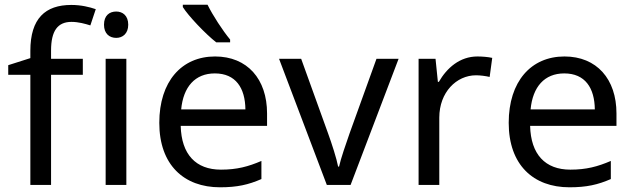

<svg xmlns="http://www.w3.org/2000/svg" viewBox="-20 -786 2691 816"><path d="M332 -468V-536H197V-571C197 -655 225 -693 284 -693C313 -693 342 -685 364 -678L387 -747C361 -756 325 -765 283 -765C173 -765 109 -708 109 -570V-539L15 -509V-468H109V0H197V-468Z M474 -737C445 -737 422 -720 422 -681C422 -643 445 -625 474 -625C501 -625 525 -643 525 -681C525 -720 501 -737 474 -737ZM517 -536H429V0H517Z M862 -766H757V-756C780 -719 853 -642 899 -606H958V-618C927 -655 884 -721 862 -766ZM894 -546C752 -546 657 -440 657 -264C657 -85 762 10 915 10C988 10 1036 -1 1091 -25V-102C1035 -78 987 -65 919 -65C812 -65 751 -130 748 -251H1115V-304C1115 -450 1031 -546 894 -546ZM893 -474C982 -474 1022 -412 1023 -321H750C759 -417 809 -474 893 -474Z M1369 0H1470L1674 -536H1580L1466 -220C1451 -177 1428 -111 1421 -78H1417C1411 -111 1390 -176 1374 -220L1260 -536H1166Z M2009 -546C1934 -546 1879 -497 1845 -438H1841L1831 -536H1759V0H1847V-286C1847 -394 1920 -466 2003 -466C2021 -466 2044 -463 2061 -459L2072 -540C2054 -544 2029 -546 2009 -546Z M2379 -546C2237 -546 2142 -440 2142 -264C2142 -85 2247 10 2400 10C2473 10 2521 -1 2576 -25V-102C2520 -78 2472 -65 2404 -65C2297 -65 2236 -130 2233 -251H2600V-304C2600 -450 2516 -546 2379 -546ZM2378 -474C2467 -474 2507 -412 2508 -321H2235C2244 -417 2294 -474 2378 -474Z"/></svg>

Font: Noto Sans Mro
Style: Regular
Weight: 400
Designer: Monotype Design Team
Foundry: Monotype Imaging Inc.
Version: Version 2.001